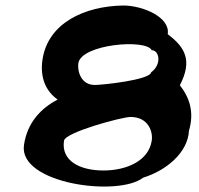

<svg xmlns="http://www.w3.org/2000/svg" viewBox="-20 -728 720 696"><path d="M67 -203C45 -62 408 -13 499 -84C581 -109 661 -174 665 -254C685 -322 667 -374 632 -419C678 -508 652 -556 588 -604C598 -666 497 -708 427 -708C287 -706 154 -645 134 -512C124 -444 148 -396 189 -367C129 -336 79 -284 67 -203ZM212 -218C217 -249 423 -304 453 -304C519 -304 535 -249 530 -218C519 -145 439 -110 355 -110C269 -110 201 -145 212 -218ZM264 -499C275 -568 510 -588 530 -546C558 -546 567 -494 528 -466C524 -438 350 -420 324 -420C272 -420 260 -472 264 -499Z"/></svg>

Font: Ampere
Style: Ita
Weight: 400
Version: Version 1